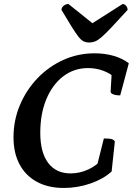

<svg xmlns="http://www.w3.org/2000/svg" viewBox="-20 -919 673 951"><path d="M296.2 12Q218.7 12 162.9 -18.3Q107.1 -48.5 77 -104.8Q46.9 -161 46.9 -238.4Q46.9 -323.5 78.7 -398.7Q110.5 -474 166 -531.8Q221.4 -589.5 294 -622.3Q366.6 -655 448.8 -655Q498.9 -655 543.2 -642.3Q587.4 -629.5 618 -605.5L575.4 -446.6Q553.2 -446.6 540.5 -451.9Q527.9 -457.1 527.9 -465.4L533.7 -565.3L550.1 -531.3Q529.7 -554 493.3 -567.9Q456.9 -581.8 416.3 -581.8Q346.7 -581.8 293.2 -541Q239.8 -500.2 209.6 -427.9Q179.5 -355.6 179.5 -261.3Q179.5 -163.9 218.7 -112Q257.8 -60.1 329.7 -60.1Q375.6 -60.1 418.6 -80.2Q461.6 -100.3 487.5 -133.4L456.8 -83.6L494.4 -233.2Q523 -233.2 534.3 -229.6Q545.5 -226.1 548.8 -217.6L532.9 -69.6Q492.1 -32.3 428 -10.1Q363.9 12 296.2 12ZM422.4 -708.4Q407.2 -708.4 395 -714Q382.7 -719.5 369.5 -736.1Q356.2 -752.7 336.1 -784.7Q316 -816.6 284.6 -869.8Q284.6 -881.8 295.2 -890.4Q305.8 -899.1 319.1 -899.1L448.9 -795.1H423.7L587.2 -899.1Q596.7 -899.1 604.3 -890.4Q612 -881.8 612 -869.8Q563.5 -816.6 533.4 -784.7Q503.4 -752.7 484.2 -736.1Q465 -719.5 451.3 -714Q437.6 -708.4 422.4 -708.4Z"/></svg>

Font: Petrona
Style: Italic
Weight: 400
Italic angle: -9°
Designer: Ringo R. Seeber
Foundry: Ringo R. Seeber
Version: Version 2.001; ttfautohint (v1.8.3)